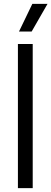

<svg xmlns="http://www.w3.org/2000/svg" viewBox="-20 -966 264 986"><path d="M72 0V-740H148V0ZM77.5 -804 146 -946H224L142.5 -804Z"/></svg>

Font: Encode Sans Condensed Condensed
Style: Regular
Weight: 400
Width: 3
Designer: Multiple Designers
Foundry: Impallari Type
Version: Version 3.000; ttfautohint (v1.8.3) -l 8 -r 50 -G 200 -x 14 